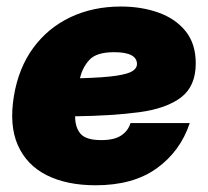

<svg xmlns="http://www.w3.org/2000/svg" viewBox="-20 -547 626 579"><path d="M268.6 11.7Q181.2 11.7 120.6 -18.8Q60.1 -49.3 33.7 -109.4Q7.3 -169.4 22 -257.8Q36.1 -342.3 80.3 -402.6Q124.5 -462.9 192.4 -495.1Q260.3 -527.3 344.7 -527.3Q406.7 -527.3 458 -509Q509.3 -490.7 539.8 -452.9Q570.3 -415 570.3 -356Q570.3 -287.1 526.1 -253.4Q481.9 -219.7 400.4 -208.7Q318.8 -197.8 206.5 -196.3Q206.5 -162.6 222.9 -143.6Q239.3 -124.5 285.2 -124.5Q325.2 -124.5 345.9 -138.7Q366.7 -152.8 373.5 -175.8H552.2Q523.9 -90.8 452.9 -39.6Q381.8 11.7 268.6 11.7ZM221.2 -311Q293.5 -313 330.3 -318.6Q367.2 -324.2 380.1 -333Q393.1 -341.8 393.1 -353.5Q393.1 -389.6 324.2 -389.6Q271 -389.6 249.8 -366.7Q228.5 -343.8 221.2 -311Z"/></svg>

Font: Inter Display Black
Style: Italic
Weight: 900
Italic angle: -9.39999°
Designer: Rasmus Andersson
Foundry: rsms
Version: Version 4.000;git-a52131595